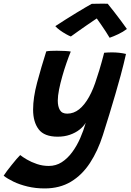

<svg xmlns="http://www.w3.org/2000/svg" viewBox="-143 -767 714 1050"><path d="M101 263.5Q51.5 263.5 7.8 253Q-36 242.5 -69.5 226.2Q-103 210 -123 194Q-116.5 183.5 -104.8 167.8Q-93 152 -79.2 135Q-65.5 118 -53 103.2Q-40.5 88.5 -32.5 81Q-19.5 91.5 4.2 105.5Q28 119.5 59 130Q90 140.5 123.5 140.5Q163 140.5 194.8 120Q226.5 99.5 251.8 65.2Q277 31 295.5 -11Q314 -53 326 -96Q314 -75.5 291.8 -58Q269.5 -40.5 239.2 -30Q209 -19.5 172.5 -19.5Q99 -19.5 68.5 -59.8Q38 -100 38 -167.5Q38 -233 60 -315.5Q82 -398 110 -486Q118.5 -488 134.2 -488.8Q150 -489.5 167.5 -489.5Q191.5 -489.5 214 -488.2Q236.5 -487 244 -485Q233 -458.5 220.8 -423.2Q208.5 -388 197.8 -350.2Q187 -312.5 180 -277.5Q173 -242.5 173 -216.5Q173 -185 184.5 -165.2Q196 -145.5 224.5 -145.5Q260 -145.5 289.8 -169.2Q319.5 -193 344 -237Q368.5 -281 386.5 -341Q393.5 -361 400.2 -383.5Q407 -406 412.5 -426Q418 -446 421.8 -460.2Q425.5 -474.5 426.5 -478.5Q437 -479.5 447.8 -480Q458.5 -480.5 469 -480.5Q510 -480.5 546 -472Q535 -421.5 516.5 -353Q504 -306.5 488 -252.2Q472 -198 454.8 -141Q437.5 -84 419.5 -28Q392 58.5 349 124.2Q306 190 244.8 226.8Q183.5 263.5 101 263.5ZM446 -746.5Q461 -728.5 480 -703.8Q499 -679 518 -654Q537 -629 551 -608.5Q530 -592.5 503.5 -580Q477 -567.5 456.5 -560.5Q447.5 -576 436 -593.5Q424.5 -611 413 -627.8Q401.5 -644.5 393 -656.5Q384.5 -668.5 382 -672H395Q389 -668 371.8 -656.5Q354.5 -645 331.5 -629Q308.5 -613 285.5 -596.8Q262.5 -580.5 244.5 -567.5Q233.5 -571.5 216.8 -581Q200 -590.5 184 -602.2Q168 -614 159.5 -624Q186.5 -641.5 216.2 -660.5Q246 -679.5 274.2 -696.5Q302.5 -713.5 324.8 -726.8Q347 -740 358.5 -746Q366 -746 383.2 -746.5Q400.5 -747 418.8 -747Q437 -747 446 -746.5Z"/></svg>

Font: Grandstander Thin SemiBold
Style: Italic
Weight: 600
Italic angle: -15°
Version: Version 1.200